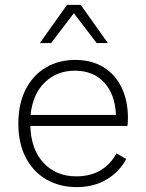

<svg xmlns="http://www.w3.org/2000/svg" viewBox="-20 -755 597 785"><path d="M293 10Q224 10 170 -21Q116 -52 85.5 -110.5Q55 -169 55 -250Q55 -331 85 -389.5Q115 -448 167.5 -479Q220 -510 287 -510Q355 -510 403.5 -480Q452 -450 477.5 -396.5Q503 -343 503 -273Q503 -263 502.5 -254.5Q502 -246 501 -240H104Q107 -143 158.5 -88.5Q210 -34 292 -34Q350 -34 391.5 -59Q433 -84 456 -128L496 -105Q468 -52 415.5 -21Q363 10 293 10ZM286 -466Q213 -466 163.5 -418.5Q114 -371 105 -285H454Q451 -368 406.5 -417Q362 -466 286 -466ZM421 -579H375L282 -701L189 -579H143L254 -735H310Z"/></svg>

Font: Work Sans Light
Style: Regular
Weight: 300
Designer: Wei Huang
Foundry: Wei Huang
Version: Version 2.012; ttfautohint (v1.8.3)